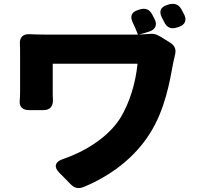

<svg xmlns="http://www.w3.org/2000/svg" viewBox="-20 -883 1040 994"><path d="M703 -834 694 -831C661 -821 652 -798 667 -767C677 -746 686 -726 694 -704H210C183 -704 156 -705 132 -706C98 -707 81 -689 83 -655C84 -641 84 -628 84 -615V-405C84 -389 83 -374 82 -359C80 -330 97 -313 130 -313H205C238 -313 255 -332 254 -365C253 -383 253 -397 253 -405V-553H692C682 -451 650 -349 603 -272C538 -169 415 -96 302 -58C265 -45 258 -19 285 9L345 70C365 91 386 96 413 85C556 26 677 -68 754 -189C835 -315 859 -462 877 -559C879 -567 882 -583 886 -599C893 -626 886 -646 861 -662L811 -693C789 -707 771 -710 746 -707L700 -704L751 -719C783 -729 796 -752 781 -783L768 -808C754 -835 732 -843 703 -834ZM818 -792C822 -785 826 -777 830 -769C843 -741 865 -731 894 -740L904 -743C936 -753 949 -776 934 -807L919 -835C905 -861 882 -868 854 -860L845 -857C811 -847 802 -824 818 -792Z"/></svg>

Font: コーポレート・ロゴ（ラウンド）ver3 Bold
Style: Regular
Weight: 700
Designer: [KANA_main] LOGOTYPE.JP [Source Han Sans] Ryoko NISHIZUKA 西塚涼子 (kana, bopomofo & ideographs); Paul D. Hunt (Latin, Greek
Version: Version 12.001;FEAKit 1.0